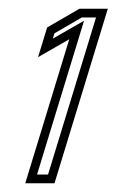

<svg xmlns="http://www.w3.org/2000/svg" viewBox="-20 -687 305 440"><path d="M37.9 -267H104.9L227.1 -667H162.1L88 -624L67.2 -556L138.7 -597ZM64.9 -287 172.6 -639.5 101.1 -598.5 104.8 -610.6 167.5 -647H200.1L90.1 -287Z"/></svg>

Font: Din Kursivschrift
Style: EngGhost
Weight: 400
Version: Version 1.089